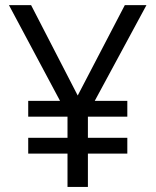

<svg xmlns="http://www.w3.org/2000/svg" viewBox="-20 -734 612 754"><path d="M285.2 -358.9 470.2 -713.9H555.2L352.1 -337.9H480V-275.9H325.2V-192.9H480V-130.9H325.2V0H245.1V-130.9H90.8V-192.9H245.1V-275.9H90.8V-337.9H215.8L15.1 -713.9H102.1Z"/></svg>

Font: HunimalSansv1.5
Style: Regular
Weight: 400
Foundry: Ascender Corporation
Version: Version 1.10